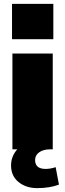

<svg xmlns="http://www.w3.org/2000/svg" viewBox="-20 -770 337 990"><path d="M255 -568H42V-750H255ZM284 182Q236 200 172 200Q114 200 75.5 168.5Q37 137 37 83Q37 36 69 0H44V-494H252V0H239Q204 0 182.5 15Q161 30 161 55Q161 101 215 101Q240 101 267 92Z"/></svg>

Font: Nunito Sans Heavy
Style: Regular
Weight: 400
Designer: Vernon Adams
Foundry: Vernon Adams
Version: Version 2.500